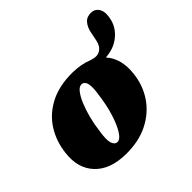

<svg xmlns="http://www.w3.org/2000/svg" viewBox="-156 -795 979 979"><g transform="rotate(-45 333.5 -305.5)"><path d="M333 -475Q394 -474 440 -455.5Q445 -454.5 452 -452Q482 -442 504.8 -456Q527.5 -470 534.5 -503.5L544 -551Q550.5 -585 568.5 -605.2Q586.5 -625.5 618 -624Q647 -622 660 -596Q673 -570 661.5 -524.5Q649 -477 608 -444.8Q567 -412.5 508 -409Q561 -349 549.5 -250.5Q541.5 -175 501 -115Q460.5 -55 392.2 -20.8Q324 13.5 232 12.5Q119.5 11 62.8 -49.8Q6 -110.5 18.5 -210.5Q27 -285.5 65 -345.8Q103 -406 170.2 -440.8Q237.5 -475.5 333 -475ZM243.5 -62Q264 -60.5 284.8 -93.5Q305.5 -126.5 322 -179.8Q338.5 -233 346 -291.5Q355.5 -348.5 349.8 -373.2Q344 -398 325 -400Q308 -401.5 291.8 -381.2Q275.5 -361 261.2 -327Q247 -293 236.2 -251.5Q225.5 -210 220.5 -168Q211.5 -113 218.2 -88.5Q225 -64 243.5 -62Z"/></g></svg>

Font: Fraunces 72pt S050 Black
Style: Italic
Weight: 900
Italic angle: -16°
Version: Version 1.000; ttfautohint (v1.8.3)